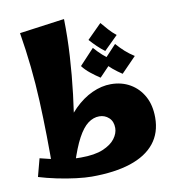

<svg xmlns="http://www.w3.org/2000/svg" viewBox="-85 -832 849 919"><g transform="rotate(-10 340.0 -373.0)"><path d="M287 10Q257 10 212 4.5Q167 -1 119.5 -11Q72 -21 33 -33L56 -120Q99 -109 145 -99Q191 -89 252 -89Q319 -89 359.5 -106Q400 -123 419 -148.5Q438 -174 438 -200Q438 -232 418.5 -250Q399 -268 372 -268Q343 -268 317 -248.5Q291 -229 267 -184.5Q243 -140 219 -64L159 -87Q172 -166 202.5 -226Q233 -286 274.5 -327Q316 -368 362 -389Q408 -410 453 -410Q506 -410 547 -386Q588 -362 611.5 -319Q635 -276 635 -216Q635 -142 594.5 -91.5Q554 -41 476.5 -15.5Q399 10 287 10ZM109 -39Q111 -223 103.5 -390Q96 -557 68 -726L287 -756Q289 -668 283.5 -576Q278 -484 267 -393Q256 -302 241.5 -218.5Q227 -135 210 -65ZM455 -571Q435 -586 418 -602.5Q401 -619 385 -637L455 -707Q472 -687 486.5 -670.5Q501 -654 522 -637ZM411 -449Q388 -464 365.5 -482Q343 -500 328 -520L399 -596Q418 -574 437.5 -556.5Q457 -539 482 -523ZM518 -449Q495 -464 473.5 -482Q452 -500 436 -520L507 -596Q526 -574 545.5 -556.5Q565 -539 590 -523Z"/></g></svg>

Font: Marhey Light SemiBold
Style: Regular
Weight: 600
Version: Version 1.000